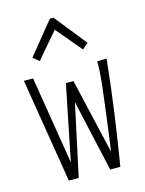

<svg xmlns="http://www.w3.org/2000/svg" viewBox="-105 -742 611 807"><g transform="rotate(-15 200.0 -338.0)"><path d="M93 1 19 -453H59L121 -71L187 -398H220L296 -70Q316 -218 327 -308.5Q338 -399 338 -438V-453H379Q367 -337 351.5 -225Q336 -113 317 1H273L203 -311L136 1ZM105 -516 79 -538 192 -677H208L319 -538L293 -516L200 -627Z"/></g></svg>

Font: Inconsolata Condensed Light
Style: Regular
Weight: 300
Width: 3
Monospace: yes
Designer: Raph Levien, Cyreal, Brenton Simpson
Foundry: Raph Levien, Cyreal, Google
Version: Version 3.001; ttfautohint (v1.8.2.53-6de2)